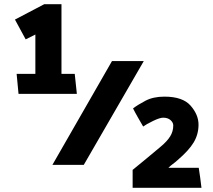

<svg xmlns="http://www.w3.org/2000/svg" viewBox="-20 -783 1010 912"><path d="M59 -432H148V-619L102 -596L51 -690L190 -763H272V-432H335Q342 -365 343.5 -352Q345 -339 345 -337H68ZM663 -493 378 0H229L512 -493ZM923 -191Q923 -145 900 -106.5Q877 -68 823 -22Q812 -12 801 -4Q790 4 780 14H924Q928 38 931 61.5Q934 85 937 109H610V24Q644 -3 677 -31Q710 -59 744 -87Q774 -112 788.5 -135.5Q803 -159 803 -187Q803 -201 790 -212.5Q777 -224 755 -224Q739 -224 707 -208.5Q675 -193 660 -182Q648 -203 635.5 -224.5Q623 -246 612 -268Q634 -285 671 -304.5Q708 -324 761 -324Q848 -324 885.5 -281Q923 -238 923 -191Z"/></svg>

Font: Palanquin Dark Medium
Style: Regular
Weight: 500
Designer: Pria Ravichandran
Version: Version 1.001